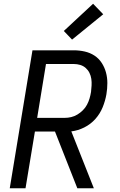

<svg xmlns="http://www.w3.org/2000/svg" viewBox="-20 -1003 640 1023"><path d="M480 0H392L273 -302H166L116 0H32L153 -735H373Q403 -735 431.5 -728.5Q460 -722 483 -707Q506 -692 521.5 -668.5Q537 -645 544.5 -617.5Q552 -590 552 -560.5Q552 -531 547 -501Q541 -466 527 -431.5Q513 -397 488 -369Q463 -341 429 -324Q395 -307 360 -303ZM325 -375Q342 -375 359 -379Q376 -383 392 -392.5Q408 -402 421.5 -415.5Q435 -429 443.5 -445Q452 -461 457 -478Q462 -495 465 -513Q467 -530 468 -548Q469 -566 466.5 -583Q464 -600 456.5 -615Q449 -630 436.5 -641Q424 -652 407.5 -657Q391 -662 373 -662H225L178 -375ZM364 -792 320 -838 476 -983 530 -927Z"/></svg>

Font: Iosevka Extended
Style: Italic
Weight: 400
Width: 7
Italic angle: -9°
Monospace: yes
Designer: Belleve Invis
Foundry: Belleve Invis
Version: Version 32.5.0; ttfautohint (v1.8.4)